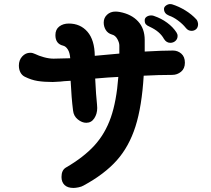

<svg xmlns="http://www.w3.org/2000/svg" viewBox="-20 -893 1040 946"><path d="M891 -584Q891 -555 872 -539.5Q853 -524 829 -524Q761 -524 688 -520Q679 -369 647.5 -270Q616 -171 555.5 -103Q495 -35 392 21Q382 27 367 30Q352 33 342 33Q313 33 298 18.5Q283 4 283 -21Q283 -54 304 -67Q392 -118 445 -176Q498 -234 526 -314Q554 -394 563 -514Q516 -512 449 -506Q453 -422 458 -378Q459 -372 459 -361Q459 -332 444.5 -310Q430 -288 405 -288Q384 -288 363.5 -304.5Q343 -321 340 -348Q332 -410 328 -495Q290 -493 277 -491L240 -489Q197 -489 165.5 -494Q134 -499 102 -515Q88 -522 80.5 -536.5Q73 -551 73 -570Q73 -597 89.5 -615Q106 -633 129 -633Q141 -633 153 -627Q171 -618 196.5 -611Q222 -604 244 -604Q270 -604 326 -606Q324 -634 314 -649.5Q304 -665 291 -668Q253 -677 253 -720Q253 -748 272 -762.5Q291 -777 319 -777Q376 -777 411 -736.5Q446 -696 447 -618Q520 -625 568 -629V-669Q568 -683 558 -701Q548 -719 531 -723Q511 -729 501 -745.5Q491 -762 491 -782Q491 -805 507.5 -820.5Q524 -836 549 -836Q558 -836 570 -834Q628 -823 660.5 -787.5Q693 -752 693 -696V-639Q781 -644 832 -644Q856 -644 873.5 -628.5Q891 -613 891 -584ZM896 -755Q880 -775 857 -792Q834 -809 813 -816Q788 -826 788 -849Q788 -858 797 -865Q806 -872 817 -873Q824 -873 827 -872Q862 -861 893.5 -841.5Q925 -822 947 -798Q954 -791 956 -775Q956 -758 946.5 -749.5Q937 -741 924 -741Q907 -741 896 -755ZM788 -701Q768 -738 718 -761Q704 -767 698.5 -773.5Q693 -780 693 -793Q693 -804 702.5 -810.5Q712 -817 725 -817Q734 -817 740 -814Q775 -802 803.5 -781Q832 -760 849 -734Q855 -725 855 -716Q855 -701 844.5 -691.5Q834 -682 819 -682Q800 -682 788 -701Z"/></svg>

Font: Tsukimi Rounded
Style: Bold
Weight: 700
Designer: Takashi Funayama
Foundry: Takashi Funayama
Version: Version 1.032; ttfautohint (v1.8.3)